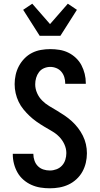

<svg xmlns="http://www.w3.org/2000/svg" viewBox="-20 -1008 540 1036"><path d="M249 8Q223 8 198 4Q173 0 149.5 -10.5Q126 -21 106.5 -38Q87 -55 74.5 -77Q62 -99 55.5 -124Q49 -149 49 -175V-178H160V-176Q160 -159 166 -141.5Q172 -124 184.5 -111.5Q197 -99 214 -93.5Q231 -88 249 -88Q267 -88 284.5 -94.5Q302 -101 314.5 -114.5Q327 -128 332.5 -146Q338 -164 338 -182Q338 -206 327.5 -229Q317 -252 300 -269.5Q283 -287 261.5 -299.5Q240 -312 219 -324.5Q198 -337 178 -351Q158 -365 140 -382Q122 -399 106.5 -418Q91 -437 80.5 -459Q70 -481 64.5 -505Q59 -529 59 -554Q59 -579 64.5 -604Q70 -629 82 -651.5Q94 -674 112 -692.5Q130 -711 152.5 -722.5Q175 -734 200.5 -738.5Q226 -743 251 -743Q276 -743 301 -739Q326 -735 348.5 -724Q371 -713 389.5 -695.5Q408 -678 419.5 -656Q431 -634 437 -609.5Q443 -585 443 -560V-556H332V-558Q332 -575 327 -591.5Q322 -608 311 -621Q300 -634 284 -640.5Q268 -647 251 -647Q234 -647 217.5 -640Q201 -633 190.5 -619Q180 -605 175 -588Q170 -571 170 -553Q170 -529 180 -506Q190 -483 207.5 -465.5Q225 -448 246 -435.5Q267 -423 288 -410.5Q309 -398 329.5 -384Q350 -370 368 -353.5Q386 -337 401 -317.5Q416 -298 427 -276Q438 -254 443.5 -230Q449 -206 449 -181Q449 -155 443 -129.5Q437 -104 424.5 -81.5Q412 -59 392.5 -41Q373 -23 349.5 -12Q326 -1 300.5 3.5Q275 8 249 8ZM194 -815 105 -955 154 -988 250 -878 346 -988 395 -955 306 -815Z"/></svg>

Font: Iosevka Algr
Style: Bold
Weight: 700
Monospace: yes
Designer: Belleve Invis
Foundry: Belleve Invis
Version: Version 26.0.2; ttfautohint (v1.8.3)